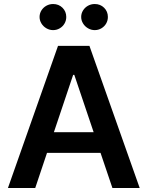

<svg xmlns="http://www.w3.org/2000/svg" viewBox="-20 -935 733 955"><path d="M19.5 0 268.6 -707H424.8L674.8 0H539.1L480 -174.8H213.9L155.3 0ZM445.8 -277.3 349.6 -562.5H343.8L248 -277.3ZM176.8 -850.6Q176.8 -868.2 186 -883.1Q195.3 -897.9 210.7 -906.5Q226.1 -915 244.1 -915Q272 -915 290.8 -896.5Q309.6 -877.9 309.6 -850.6Q309.6 -833 301 -818.1Q292.5 -803.2 277.3 -794.2Q262.2 -785.2 244.1 -785.2Q226.6 -785.2 210.9 -794.2Q195.3 -803.2 186 -818.4Q176.8 -833.5 176.8 -850.6ZM383.8 -850.6Q383.8 -868.2 393.1 -883.1Q402.3 -897.9 417.7 -906.5Q433.1 -915 451.2 -915Q479 -915 497.8 -896.5Q516.6 -877.9 516.6 -850.6Q516.6 -833 508.1 -818.1Q499.5 -803.2 484.4 -794.2Q469.2 -785.2 451.2 -785.2Q433.6 -785.2 418 -794.2Q402.3 -803.2 393.1 -818.4Q383.8 -833.5 383.8 -850.6Z"/></svg>

Font: Pretendard JP SemiBold
Style: Regular
Weight: 600
Designer: Base glyphs from Inter by Rasmus Andersson; Hangeul glyphs from Noto Sans CJK(Source Han Sans) by Jang Soo-young and Kan
Foundry: Kil Hyung-jin
Version: Version 1.309